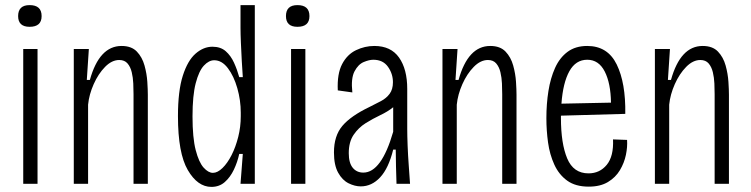

<svg xmlns="http://www.w3.org/2000/svg" viewBox="-20 -720 2943 752"><path d="M71 0V-528H127V0ZM96 -615Q51 -615 51 -657Q51 -700 96 -700Q143 -700 143 -657Q143 -615 96 -615Z M269 0V-528H328L320 -407H332Q369 -540 456 -540Q495 -540 516 -518Q537 -496 546 -463.5Q555 -431 557 -399.5Q559 -368 559 -349V0H503V-351Q503 -370 502 -393Q501 -416 496 -437Q491 -458 479.5 -471.5Q468 -485 447 -485Q418 -485 391.5 -458Q365 -431 347 -390.5Q329 -350 325 -310V0Z M808 12Q754 12 715.5 -54Q677 -120 677 -265Q677 -364 696 -423.5Q715 -483 746 -510Q777 -537 812 -537Q844 -537 864 -519.5Q884 -502 896.5 -474.5Q909 -447 917 -418H931Q929 -444 927 -480.5Q925 -517 923.5 -552.5Q922 -588 922 -611V-700H978V0H922L931 -117H917Q910 -85 896 -55.5Q882 -26 860.5 -7Q839 12 808 12ZM814 -43Q832 -43 851.5 -62Q871 -81 887 -112.5Q903 -144 913 -183.5Q923 -223 923 -265V-279Q923 -327 909.5 -374.5Q896 -422 872.5 -453Q849 -484 819 -484Q798 -484 778.5 -463Q759 -442 746.5 -394Q734 -346 734 -264Q734 -180 746.5 -132Q759 -84 777.5 -63.5Q796 -43 814 -43Z M1120 0V-528H1176V0ZM1145 -615Q1100 -615 1100 -657Q1100 -700 1145 -700Q1192 -700 1192 -657Q1192 -615 1145 -615Z M1393 10Q1370 10 1345.5 -2Q1321 -14 1304.5 -43.5Q1288 -73 1288 -123Q1288 -188 1321 -227Q1354 -266 1427 -301Q1451 -313 1472 -324Q1493 -335 1506 -352.5Q1519 -370 1519 -398Q1519 -431 1499.5 -458.5Q1480 -486 1442 -486Q1426 -486 1404.5 -477Q1383 -468 1368.5 -440.5Q1354 -413 1360 -358L1303 -366Q1300 -431 1320 -469Q1340 -507 1374.5 -523.5Q1409 -540 1446 -540Q1511 -540 1543 -494.5Q1575 -449 1575 -372V-215Q1575 -189 1576.5 -150Q1578 -111 1581 -71Q1584 -31 1586 0H1533Q1532 -31 1531 -67Q1530 -103 1530 -134H1520Q1502 -61 1469 -25.5Q1436 10 1393 10ZM1403 -44Q1474 -44 1520 -204V-300Q1499 -283 1469.5 -269Q1440 -255 1412 -237.5Q1384 -220 1365 -192Q1346 -164 1346 -120Q1346 -82 1361.5 -63Q1377 -44 1403 -44Z M1713 0V-528H1772L1764 -407H1776Q1813 -540 1900 -540Q1939 -540 1960 -518Q1981 -496 1990 -463.5Q1999 -431 2001 -399.5Q2003 -368 2003 -349V0H1947V-351Q1947 -370 1946 -393Q1945 -416 1940 -437Q1935 -458 1923.5 -471.5Q1912 -485 1891 -485Q1862 -485 1835.5 -458Q1809 -431 1791 -390.5Q1773 -350 1769 -310V0Z M2286 11Q2234 11 2201.5 -12.5Q2169 -36 2151 -75.5Q2133 -115 2126.5 -162Q2120 -209 2120 -257Q2120 -313 2128 -363.5Q2136 -414 2154 -454Q2172 -494 2203 -517Q2234 -540 2280 -540Q2360 -540 2395.5 -467.5Q2431 -395 2429 -274L2177 -267Q2177 -263 2177 -258Q2177 -158 2201.5 -99.5Q2226 -41 2285 -41Q2329 -41 2356.5 -74.5Q2384 -108 2381 -174L2436 -172Q2438 -145 2431.5 -113.5Q2425 -82 2408 -53.5Q2391 -25 2361 -7Q2331 11 2286 11ZM2280 -486Q2235 -486 2210 -441Q2185 -396 2179 -314L2373 -318Q2372 -394 2348.5 -440Q2325 -486 2280 -486Z M2545 0V-528H2604L2596 -407H2608Q2645 -540 2732 -540Q2771 -540 2792 -518Q2813 -496 2822 -463.5Q2831 -431 2833 -399.5Q2835 -368 2835 -349V0H2779V-351Q2779 -370 2778 -393Q2777 -416 2772 -437Q2767 -458 2755.5 -471.5Q2744 -485 2723 -485Q2694 -485 2667.5 -458Q2641 -431 2623 -390.5Q2605 -350 2601 -310V0Z"/></svg>

Font: Bricolage Grotesque 10pt Condensed ExtraLight
Style: Regular
Weight: 200
Width: 3
Designer: Mathieu Triay
Foundry: Atelier Triay
Version: Version 1.000; ttfautohint (v1.8.4.7-5d5b);gftools[0.9.32]